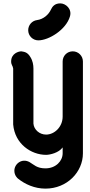

<svg xmlns="http://www.w3.org/2000/svg" viewBox="-20 -885 533 1137"><path d="M147 -706C147 -673 174 -646 207 -646C269 -646 371 -709 394 -787C408 -832 369 -865 337 -865C304 -865 290 -846 282 -829C268 -798 237 -771 199 -766C169 -762 147 -736 147 -706ZM351 -195C351 -133 302 -88 253 -88C214 -88 181 -117 178 -153V-479C178 -500 174 -525 160 -547C142 -578 122 -578 106 -581C91 -581 46 -569 46 -521C46 -500 56 -496 58 -479V-148C68 -33 164 32 253 32C276 32 328 20 351 -12V23C351 68 311 112 249 112C198 112 181 90 155 75C110 50 65 85 65 126C65 154 83 170 87 173C128 206 185 232 249 232C378 232 471 133 471 23V-521C471 -554 444 -581 411 -581C377 -581 351 -554 351 -521Z"/></svg>

Font: LS
Style: Bold
Weight: 700
Designer: BSozoo
Foundry: BSozoo
Version: Version 001.000